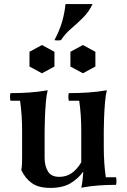

<svg xmlns="http://www.w3.org/2000/svg" viewBox="-20 -903 619 938"><path d="M377 -110 387 -65Q362 -30 324 -7.5Q286 15 226 15Q168 15 135.5 -8.5Q103 -32 84 -72Q87 -87 87.5 -104.5Q88 -122 88 -137V-264Q88 -343 78 -411H31Q27 -430 31 -448Q78 -448 122.5 -451Q167 -454 213 -462Q207 -439 204 -402.5Q201 -366 199.5 -328.5Q198 -291 198 -264V-132Q198 -93 214 -66Q230 -39 270 -39Q304 -39 330 -57Q356 -75 377 -110ZM547 -37Q551 -19 547 0Q502 0 461.5 3Q421 6 377 14Q381 -2 383.5 -24.5Q386 -47 387 -65L377 -110V-264Q377 -343 367 -411H316Q312 -430 316 -448Q363 -448 409 -451Q455 -454 502 -462Q496 -439 493 -402.5Q490 -366 488.5 -328.5Q487 -291 487 -264V-184Q487 -105 497 -37ZM185 -683 246 -650V-578L185 -545L124 -578V-650ZM385 -683 446 -650V-578L385 -545L324 -578V-650ZM432 -883Q415 -846 386.5 -817.5Q358 -789 328 -763.5Q298 -738 278 -707Q262 -704 246 -707Q272 -756 284 -799Q296 -842 300 -883Z"/></svg>

Font: Poltawski Nowy Medium
Style: Regular
Weight: 500
Version: Version 1.001;gftools[0.9.25]